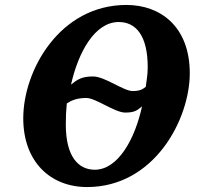

<svg xmlns="http://www.w3.org/2000/svg" viewBox="-20 -745 797 776"><path d="M332 11C604 11 747 -263 747 -449C747 -636 630 -725 491 -725C221 -725 74 -460 74 -267C74 -91 184 11 332 11ZM516 -377C479 -377 404 -436 356 -436C311 -436 293 -424 267 -403C296 -532 362 -656 460 -656C530 -656 577 -600 577 -474C577 -440 572 -419 569 -394C557 -385 547 -377 516 -377ZM363 -59C296 -59 246 -113 246 -241C246 -276 247 -297 250 -327C269 -339 290 -349 329 -349C367 -349 444 -290 486 -290C526 -290 535 -300 554 -315C526 -185 458 -59 363 -59Z"/></svg>

Font: Noto Serif SemiCondensed Extra
Style: Italic
Weight: 800
Width: 4
Italic angle: -12°
Designer: Monotype Design Team
Foundry: Monotype Imaging Inc.
Version: Version 1.901